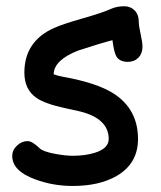

<svg xmlns="http://www.w3.org/2000/svg" viewBox="-20 -578 527 627"><path d="M397.5 -376Q370.6 -376 359.9 -394Q352.5 -406.7 347.2 -446.8Q310.5 -437.5 234.4 -412.6Q155.8 -381.3 155.3 -335.4Q169.9 -330.1 184.1 -327.6Q296.4 -307.6 351.1 -272.5Q430.7 -221.2 430.7 -124Q430.7 -44.4 361.8 -3.9Q304.7 29.3 217.3 29.3Q153.3 29.3 95.2 7.8Q20 -19.5 20 -68.4Q20 -87.9 35.4 -102.5Q50.8 -117.2 70.3 -117.2Q85.4 -117.2 109.4 -93.8Q121.1 -82.5 162.1 -75.2Q194.8 -69.3 217.3 -69.3Q258.3 -69.3 289.6 -79.1Q335 -93.3 335 -124Q335 -190.4 242.2 -213.9L191.4 -225.1Q126.5 -239.3 99.1 -258.3Q59.6 -285.6 59.6 -340.8Q59.6 -442.9 155.8 -486.3Q185.1 -499.5 249.5 -517.8Q314 -536.1 341.8 -548.8Q361.8 -557.6 385.3 -557.6Q406.2 -557.6 419.7 -543.9Q433.1 -530.3 433.1 -508.3Q433.1 -494.1 439.2 -466.8Q445.3 -439.5 445.3 -425.3Q445.3 -403.3 431.9 -389.6Q418.5 -376 397.5 -376Z"/></svg>

Font: TUNJUNG BIRU
Style: Regular
Weight: 400
Designer: R.S. Wihananto
Foundry: R.S. Wihananto
Version: Version 2.0.1